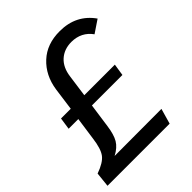

<svg xmlns="http://www.w3.org/2000/svg" viewBox="-191 -795 911 911"><g transform="rotate(-45 265.0 -339.5)"><path d="M360.8 -679.2Q469.7 -679.2 529.8 -594.2L466.8 -551.8Q429.7 -603.5 363.8 -604Q314.5 -604 282.2 -574.7Q250 -545.4 243.2 -491.2L228 -381.8H433.1L423.8 -321.8H219.2L202.1 -201.2Q195.3 -150.4 179.2 -123Q163.1 -95.7 126 -76.2L440.9 -77.1L418.9 0H2L9.8 -74.2Q64 -93.3 84 -119.6Q104 -146 111.8 -208L127.9 -321.8H63L71.8 -381.8H137.2L152.8 -496.1Q165 -578.1 219.7 -628.9Q274.4 -679.7 360.8 -679.2Z"/></g></svg>

Font: FiraSans-Italic
Style: Italic
Weight: 400
Italic angle: -8°
Designer: Carrois Corporate & Edenspiekermann AG
Foundry: Carrois Corporate GbR & Edenspiekermann AG
Version: Version 3.106;PS 003.106;hotconv 1.0.70;makeotf.lib2.5.58329